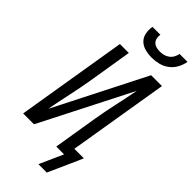

<svg xmlns="http://www.w3.org/2000/svg" viewBox="-347 -1000 1201 1201"><g transform="rotate(45 253.5 -399.0)"><path d="M329 -815Q299 -815 270.5 -822.5Q242 -830 222.5 -849Q203 -868 197.5 -896.5Q192 -925 197 -955H267Q264 -939 267.5 -923Q271 -907 281.5 -896.5Q292 -886 307.5 -882Q323 -878 339 -878Q355 -878 371.5 -882Q388 -886 402.5 -896.5Q417 -907 425.5 -923Q434 -939 437 -955H507Q502 -925 486.5 -896.5Q471 -868 445.5 -849Q420 -830 389.5 -822.5Q359 -815 329 -815ZM300 157 370 0H301L349 -294Q362 -371 379 -448.5Q396 -526 411 -603L104 0H8L129 -735H208L160 -441Q147 -364 130 -286.5Q113 -209 99 -132L405 -735H501L391 -70H475L461 -37L374 157Z"/></g></svg>

Font: Iosevka Oblique
Style: Regular
Weight: 400
Italic angle: -9°
Monospace: yes
Designer: Belleve Invis
Foundry: Belleve Invis
Version: Version 32.5.0; ttfautohint (v1.8.4)